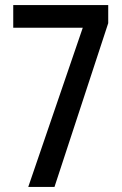

<svg xmlns="http://www.w3.org/2000/svg" viewBox="-20 -734 481 754"><path d="M91 0H194L405 -643V-714H32V-625H305Z"/></svg>

Font: Noto Sans Myanmar ExtraCondensed Medium
Style: Regular
Weight: 500
Width: 2
Designer: Monotype Design Team
Foundry: Monotype Imaging Inc.
Version: Version 2.107